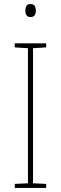

<svg xmlns="http://www.w3.org/2000/svg" viewBox="-20 -928 300 948"><path d="M208 0H53V-20L118 -23V-690L53 -694V-714H208V-694L143 -690V-23L208 -20ZM130 -908Q147 -908 152 -898Q157 -888 157 -876Q157 -862 151.5 -853Q146 -844 130 -844Q116 -844 110.5 -853.5Q105 -863 105 -876Q105 -888 110 -898Q115 -908 130 -908Z"/></svg>

Font: Noto Sans Khmer SemiCondensed Thin
Style: Regular
Weight: 250
Width: 4
Designer: Danh Hong and the Monotype Design Team
Foundry: Monotype Imaging Inc.
Version: Version 2.004